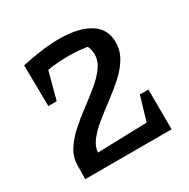

<svg xmlns="http://www.w3.org/2000/svg" viewBox="-142 -745 864 876"><g transform="rotate(-30 290.0 -307.0)"><path d="M63 0 64 -71Q64 -114 87.5 -151Q111 -188 147.5 -220.5Q184 -253 225 -283.5Q266 -314 302.5 -344Q339 -374 362 -405.5Q385 -437 385 -471Q385 -495 376 -514.5Q367 -534 345 -554L403 -512Q341 -525 280 -525Q234 -525 189 -519.5Q144 -514 99 -504L81 -589Q137 -601 186 -607.5Q235 -614 277 -614Q381 -614 438.5 -578Q496 -542 496 -473Q496 -428 473 -390Q450 -352 413 -319Q376 -286 335 -255.5Q294 -225 257.5 -195.5Q221 -166 197.5 -135Q174 -104 174 -70L173 0ZM105 0V-74L487 -85L488 0ZM410 0 472 -210H517L518 0ZM84 -373 81 -589 186 -590 128 -373Z"/></g></svg>

Font: Piazzolla 24pt SemiBold
Style: Regular
Weight: 600
Designer: Juan Pablo del Peral
Foundry: Huerta Tipografica
Version: Version 2.005